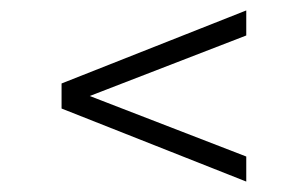

<svg xmlns="http://www.w3.org/2000/svg" viewBox="-20 -503 590 368"><path d="M98 -295V-343L452 -483V-435L152 -319L452 -203V-155Z"/></svg>

Font: Gilda Display
Style: Regular
Weight: 400
Designer: Eduardo Rodriguez Tunni
Foundry: Eduardo Rodriguez Tunni
Version: Version 1.001